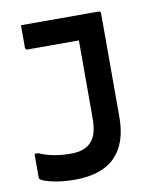

<svg xmlns="http://www.w3.org/2000/svg" viewBox="-83 -606 765 875"><g transform="rotate(-10 300.0 -168.0)"><path d="M431 -536Q442 -536 442 -525V-45Q442 75 380 137.5Q318 200 194 200Q137 200 91.5 190Q46 180 35 169Q32 166 32 161V52H49Q84 67 119.5 73.5Q155 80 196 80Q260 80 290 47Q307 29 314 1.5Q321 -26 321 -63V-422H84Q73 -422 73 -433V-536Z"/></g></svg>

Font: Recursive Mn Lnr St SmB
Style: Regular
Weight: 600
Monospace: yes
Version: Version 1.079;hotconv 1.0.112;makeotfexe 2.5.65598; ttfautoh